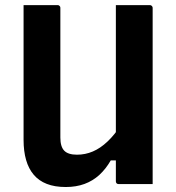

<svg xmlns="http://www.w3.org/2000/svg" viewBox="-20 -720 690 751"><path d="M577.1 0Q554.9 0 533 0Q511.1 0 488.8 0Q466.5 0 444.2 0Q442.2 0 440.2 -0.5Q438.2 -1 437.2 -2Q436.2 -3 435.2 -4.1Q434.2 -5.1 433.7 -7.1Q433.2 -9 433.2 -11Q433.2 -97 433.2 -183Q433.2 -269 433.2 -355.5Q433.2 -442 433.2 -528Q433.2 -614 433.2 -700Q455.5 -700 477.4 -700Q499.3 -700 521.6 -700Q543.9 -700 566.1 -700Q569.1 -700 571.6 -698.5Q574.1 -697 575.6 -694.5Q577.1 -692 577.1 -689Q577.1 -616.9 577.1 -544.1Q577.1 -471.4 577.1 -398.8Q577.1 -326.1 577.1 -253.5Q577.1 -180.8 577.1 -108.5Q577.1 -79.3 577.1 -51.7Q577.1 -24.1 577.1 0ZM237.3 11.5Q194 11.5 163 -0.7Q131.9 -12.8 111.9 -36.5Q91.9 -60.1 82.1 -94.2Q72.2 -128.3 72.2 -173Q72.2 -238.5 72.2 -308.7Q72.2 -378.8 72.2 -452.7Q72.2 -526.6 72.2 -600.1Q72.2 -625.1 72.2 -650.1Q72.2 -675 72.2 -700Q106.1 -700 139.1 -700Q172.1 -700 205.1 -700Q209 -700 211 -698.5Q213.1 -697 214.6 -694.9Q216.1 -692.9 216.1 -689Q216.1 -605.4 216.1 -518.3Q216.1 -431.1 216.1 -345.5Q216.1 -259.8 216.1 -181.8Q216.1 -146.4 231.2 -130.7Q246.3 -114.9 281.1 -114.9Q313.6 -114.9 343.1 -127.5Q372.6 -140 400.5 -166.4Q428.5 -192.7 455 -233.7V-92.5H413.2Q393.8 -58.9 368.5 -35.7Q343.2 -12.6 310.5 -0.5Q277.7 11.5 237.3 11.5Z"/></svg>

Font: Recursive Sans Linear Light
Style: Regular
Weight: 300
Version: Version 1.085